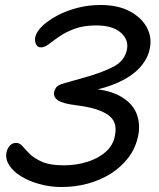

<svg xmlns="http://www.w3.org/2000/svg" viewBox="-20 -734 639 770"><path d="M227 16Q180 16 137.5 4Q95 -8 63.5 -27.5Q32 -47 16.5 -72Q1 -97 6 -122Q9 -138 19 -149.5Q29 -161 45 -161Q59 -161 70.5 -147.5Q82 -134 99.5 -116.5Q117 -99 149 -85Q181 -71 236 -71Q285 -71 329 -84.5Q373 -98 403.5 -124.5Q434 -151 441 -190Q448 -226 435.5 -249Q423 -272 386.5 -288Q350 -304 285 -312Q234 -318 213.5 -331Q193 -344 197 -366Q200 -376 205 -383Q210 -390 222 -395Q236 -400 260 -406.5Q284 -413 318 -423Q390 -443 435 -466.5Q480 -490 489 -535Q497 -574 464.5 -603Q432 -632 366 -632Q315 -632 279 -618.5Q243 -605 218.5 -588Q194 -571 176.5 -557.5Q159 -544 145 -544Q130 -544 124.5 -556.5Q119 -569 121 -584Q126 -607 149.5 -629.5Q173 -652 209.5 -671.5Q246 -691 290.5 -702.5Q335 -714 383 -714Q453 -714 500 -689Q547 -664 568.5 -624.5Q590 -585 581 -541Q574 -501 543 -465.5Q512 -430 455.5 -404Q399 -378 312 -363L319 -380Q410 -377 460 -349.5Q510 -322 527 -280Q544 -238 534 -189Q524 -140 495 -102Q466 -64 424 -37.5Q382 -11 331.5 2.5Q281 16 227 16Z"/></svg>

Font: Shantell Sans
Style: Italic
Weight: 400
Italic angle: -11°
Designer: Stephen Nixon, Anya Danilova, Shantell Martin
Foundry: Arrow Type
Version: Version 1.011;[c5ecc13dd]